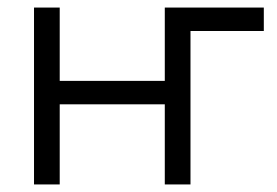

<svg xmlns="http://www.w3.org/2000/svg" viewBox="-20 -488 733 508"><path d="M70 0V-468H138V-274H416V-468H678V-406H484V0H416V-212H138V0Z"/></svg>

Font: Didact Gothic
Style: Regular
Weight: 400
Designer: Daniel Johnson
Foundry: Daniel Johnson
Version: Version 2.101;PS 002.101;hotconv 1.0.88;makeotf.lib2.5.64775